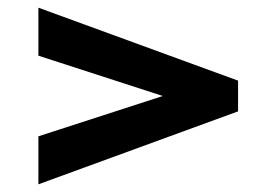

<svg xmlns="http://www.w3.org/2000/svg" viewBox="-20 -560 720 500"><path d="M600 -270V-350L80 -540V-415L404 -310L80 -205V-80Z"/></svg>

Font: Goli SemiBold
Style: Regular
Weight: 600
Designer: jaikishan Patel
Foundry: MagicType
Version: Version 1.000;Glyphs 3.2 (3242)